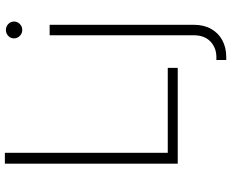

<svg xmlns="http://www.w3.org/2000/svg" viewBox="-102 -666 972 808"><g transform="rotate(-90 384.0 -262.0)"><path d="M99.1 0V-727.5H145V-42H502.4V0ZM639.6 -539.1H683.6V68.4Q683.6 109.9 666.3 140.6Q648.9 171.4 618.4 187.7Q587.9 204.1 548.3 204.1H535.6V162.6H547.4Q586.9 162.6 613.3 137.5Q639.6 112.3 639.6 67.4ZM661.6 -654.3Q647.5 -654.3 637 -664.6Q626.5 -674.8 626.5 -689Q626.5 -703.6 637 -713.4Q647.5 -723.1 661.6 -723.1Q676.8 -723.1 687 -713.1Q697.3 -703.1 697.3 -689Q697.3 -674.8 687 -664.6Q676.8 -654.3 661.6 -654.3Z"/></g></svg>

Font: Inter 18pt ExtraLight
Style: Regular
Weight: 250
Designer: Rasmus Andersson
Foundry: rsms
Version: Version 4.001;git-66647c0bb